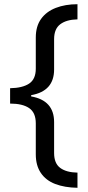

<svg xmlns="http://www.w3.org/2000/svg" viewBox="-20 -734 420 912"><path d="M348 158Q287 157 242.5 140Q198 123 174 87.5Q150 52 150 -1V-148Q150 -199 118.5 -220.5Q87 -242 28 -242V-315Q87 -316 118.5 -337Q150 -358 150 -408V-556Q150 -609 175 -644Q200 -679 245 -696.5Q290 -714 348 -714V-642Q296 -641 266.5 -619Q237 -597 237 -548V-404Q237 -301 128 -282V-276Q237 -257 237 -154V-7Q237 42 266 63.5Q295 85 348 86Z"/></svg>

Font: Noto Sans Javanese
Style: Regular
Weight: 400
Designer: Monotype Design Team
Foundry: Monotype Imaging Inc.
Version: Version 2.004